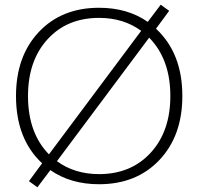

<svg xmlns="http://www.w3.org/2000/svg" viewBox="-20 -773 843 816"><path d="M48 -365Q48 -534 145 -637Q242 -740 401 -740Q522 -740 608 -680L663 -753L699 -727L643 -651Q755 -547 755 -365Q755 -196 657.5 -93Q560 10 401 10Q280 10 194 -50L139 23L103 -3L159 -79Q48 -182 48 -365ZM222 -88Q297 -33 401 -33Q537 -33 620.5 -124Q704 -215 704 -365Q704 -521 614 -613ZM188 -117 580 -642Q505 -697 401 -697Q265 -697 182 -606Q99 -515 99 -365Q99 -208 188 -117Z"/></svg>

Font: Mplus 1p Light
Style: Regular
Weight: 300
Version: Version 1.061